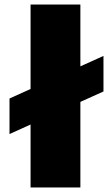

<svg xmlns="http://www.w3.org/2000/svg" viewBox="-20 -828 489 848"><path d="M22 -393 115 -435V-808H335V-535L437 -581V-424L335 -378V0H115V-278L22 -236Z"/></svg>

Font: Encode Sans Normal
Style: Black
Weight: 900
Designer: Pablo Impallari, Andres Torresi
Foundry: Pablo Impallari, Andres Torresi
Version: Version 1.000; ttfautohint (v1.00) -l 8 -r 50 -G 200 -x 14 -